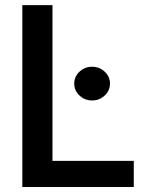

<svg xmlns="http://www.w3.org/2000/svg" viewBox="-20 -748 596 768"><path d="M69.3 0V-727.5H189.9V-104.5H515.1V0ZM348.6 -346.2Q318.8 -346.2 297.9 -366Q276.9 -385.7 276.9 -413.6Q276.9 -441.4 297.9 -461.2Q318.8 -481 348.6 -481Q377.9 -481 398.9 -461.2Q419.9 -441.4 419.9 -413.6Q419.9 -385.7 398.9 -366Q377.9 -346.2 348.6 -346.2Z"/></svg>

Font: Inter Cardless Tabular Medium
Style: Regular
Weight: 500
Designer: Rasmus Andersson
Foundry: rsms
Version: Version 4.000;git-4fc901f